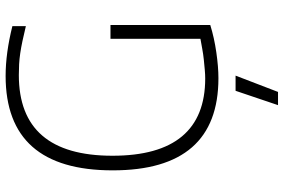

<svg xmlns="http://www.w3.org/2000/svg" viewBox="-183 -606 1009 683"><g transform="rotate(-90 321.5 -264.5)"><path d="M340 69H394L336 220H289ZM385 8Q57 8 57 -368Q57 -749 393 -749Q474 -749 570 -725V-677Q541 -684 517.5 -689Q494 -694 473.5 -697Q453 -700 434.5 -701Q416 -702 396 -702Q109 -702 109 -369Q109 -204 178 -121.5Q247 -39 384 -39Q397 -39 414.5 -40.5Q432 -42 451 -44Q470 -46 489 -49.5Q508 -53 525 -56V-376H574V-21Q529 -7 477 0.5Q425 8 385 8Z"/></g></svg>

Font: Encode Sans Normal
Style: ExtraLight
Weight: 200
Designer: Pablo Impallari, Andres Torresi
Foundry: Pablo Impallari, Andres Torresi
Version: Version 1.000; ttfautohint (v1.00) -l 8 -r 50 -G 200 -x 14 -